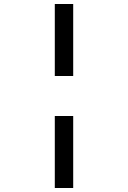

<svg xmlns="http://www.w3.org/2000/svg" viewBox="-20 -740 640 960"><path d="M254 -360V-720H346V-360ZM254 200V-160H346V200Z"/></svg>

Font: Chivo Mono SemiBold
Style: Regular
Weight: 600
Monospace: yes
Designer: Hector Gatti
Foundry: Omnibus-Type
Version: Version 1.008